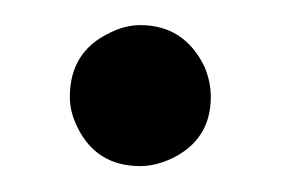

<svg xmlns="http://www.w3.org/2000/svg" viewBox="-20 -125 218 149"><path d="M34.2 -49.8Q34.2 -85 65.4 -99.6Q77.1 -105.5 88.9 -105.5Q123 -105.5 138.7 -73.2Q143.6 -61.5 143.6 -49.8Q143.6 -16.6 113.3 -2Q100.6 3.9 88.9 3.9Q54.7 3.9 40 -26.4Q34.2 -38.1 34.2 -49.8Z"/></svg>

Font: Post No Bills Jaffna SemiBold
Style: Regular
Weight: 600
Designer: Kosala Senevirathne, Siva Puranthara, Lasantha Premarathna, Tharique Azeez
Foundry: Mooniak
Version: Version 1.220 ; ttfautohint (v1.6)